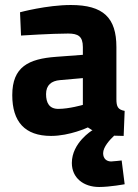

<svg xmlns="http://www.w3.org/2000/svg" viewBox="-20 -532 550 767"><path d="M311 -113C311 -113 256 -97 213 -97C177 -97 164 -121 164 -156C164 -192 185 -209 220 -212L311 -220ZM445 -344C445 -461 393 -512 263 -512C167 -512 60 -483 60 -483L64 -390C64 -390 186 -398 252 -398C292 -398 311 -387 311 -344V-313L204 -305C94 -297 29 -265 29 -152C29 -46 79 11 184 11C259 11 331 -23 331 -23L351 -10L348 -11C348 -11 267 38 267 119C267 179 314 215 376 215C419 215 478 204 478 204L466 109C466 109 431 113 424 113C406 113 392 102 392 80C392 55 419 26 436 10C447 10 460 11 474 11L478 -89C451 -94 445 -106 445 -136V-344Z"/></svg>

Font: RazerF5
Style: Bold
Weight: 700
Foundry: Razer Inc.
Version: Version 2